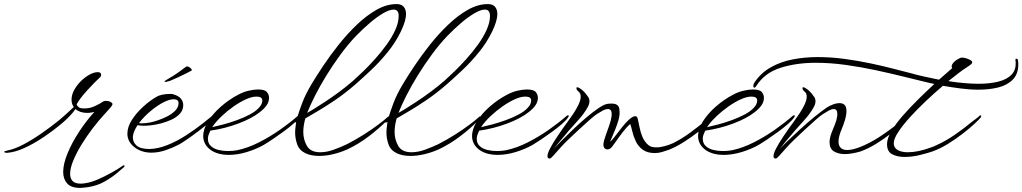

<svg xmlns="http://www.w3.org/2000/svg" viewBox="-96 -747 5016 942"><path d="M298 175Q253 175 233.5 153Q214 131 214 97Q214 57 235.5 5Q257 -47 292 -100.5Q327 -154 367 -198Q349 -193 333 -193Q296 -193 274 -212L267 -202Q260 -192 242.5 -174Q225 -156 208 -142Q165 -106 117.5 -74Q70 -42 24 -21Q-22 0 -62 3Q-66 3 -71 1.5Q-76 0 -76 -2Q-76 -5 -58 -9Q-23 -16 19.5 -38.5Q62 -61 107.5 -92.5Q153 -124 195 -158Q212 -172 231.5 -190Q251 -208 266 -222Q255 -237 255 -258Q255 -281 267.5 -304.5Q280 -328 300 -348Q320 -368 342.5 -380.5Q365 -393 384 -393Q400 -393 400 -380Q400 -371 392 -365Q385 -359 368.5 -342.5Q352 -326 333 -305Q314 -284 299 -264.5Q284 -245 280 -233Q284 -226 291 -220.5Q298 -215 318 -215Q344 -215 367.5 -225.5Q391 -236 412 -250Q418 -252 423 -252Q445 -252 455 -240Q459 -234 445 -218Q431 -202 417 -187Q388 -156 358 -116.5Q328 -77 303 -36Q278 5 263 42Q248 79 248 106Q248 128 260 141Q272 154 300 154Q312 154 327 151Q353 147 386 132.5Q419 118 452 99.5Q485 81 508 65Q510 64 512 64Q515 64 515 68Q515 72 511 74Q504 80 479.5 101Q455 122 418.5 143Q382 164 337 171Q327 172 317 173.5Q307 175 298 175Z M646 2Q624 2 602.5 -4.5Q581 -11 562 -26Q529 -53 529 -91Q529 -125 551.5 -159.5Q574 -194 607 -224Q640 -254 672 -272Q683 -279 700.5 -282.5Q718 -286 734 -286Q740 -286 745.5 -286Q751 -286 755 -284Q780 -277 791.5 -263Q803 -249 803 -232Q803 -207 787 -189.5Q771 -172 746.5 -160.5Q722 -149 695.5 -142Q669 -135 646.5 -132.5Q624 -130 613 -130Q590 -130 579 -133Q561 -106 557 -84Q556 -81 556 -77.5Q556 -74 556 -71Q556 -49 574.5 -32.5Q593 -16 638 -16Q679 -17 724.5 -35Q770 -53 814.5 -81.5Q859 -110 899 -141.5Q939 -173 970 -200Q972 -202 975 -202Q978 -202 978.5 -199Q979 -196 976 -191Q965 -175 938 -152Q911 -129 879.5 -105Q848 -81 821.5 -63Q795 -45 784 -39Q754 -23 718 -10.5Q682 2 646 2ZM601 -142Q609 -142 619 -143Q629 -144 640 -146Q655 -149 678 -156.5Q701 -164 724.5 -176Q748 -188 764 -204.5Q780 -221 780 -241Q780 -260 756 -260Q737 -260 710 -247Q679 -232 644.5 -203.5Q610 -175 586 -143Q589 -142 593 -142Q597 -142 601 -142ZM714.6 -345.1Q711.2 -345.1 711.2 -346.8Q711.2 -350.2 728.2 -359.6Q753.7 -374 778 -391Q802.2 -408 818.3 -420.8Q827.7 -422.5 837.5 -414Q847.2 -405.5 844.7 -401.2Q832.8 -394.4 814.1 -385.1Q795.4 -375.7 775.4 -366.8Q755.4 -357.9 740.1 -351.1Q735 -349.4 727 -347.3Q718.9 -345.1 714.6 -345.1Z M1025 13Q1002 13 981.5 8Q961 3 944 -7Q922 -21 911.5 -39.5Q901 -58 901 -79Q901 -114 925 -152Q949 -190 988.5 -224.5Q1028 -259 1072 -282Q1098 -296 1124 -302Q1150 -308 1170 -308Q1203 -308 1213.5 -295.5Q1224 -283 1224 -267Q1224 -248 1212.5 -231Q1201 -214 1179 -197Q1140 -166 1073.5 -141Q1007 -116 936 -106Q931 -96 927.5 -86Q924 -76 924 -66Q924 -44 938.5 -30.5Q953 -17 975.5 -11.5Q998 -6 1022 -6Q1034 -6 1046 -7Q1058 -8 1068 -10Q1120 -21 1173.5 -48Q1227 -75 1277 -110Q1327 -145 1367 -180Q1369 -181 1372 -181Q1376 -181 1376 -179Q1376 -176 1372 -171Q1365 -159 1343.5 -140Q1322 -121 1294.5 -101Q1267 -81 1241 -63.5Q1215 -46 1198 -36Q1161 -15 1115 -1Q1069 13 1025 13ZM945 -123Q968 -128 1000 -136.5Q1032 -145 1066.5 -157.5Q1101 -170 1130 -185.5Q1159 -201 1175 -219Q1191 -236 1191 -254Q1191 -262 1185 -267.5Q1179 -273 1161 -273Q1140 -273 1111 -260Q1082 -247 1050.5 -225Q1019 -203 991 -176.5Q963 -150 945 -123Z M1470 18Q1430 18 1403 5Q1372 -10 1362 -39Q1352 -68 1352 -96Q1352 -111 1354 -124.5Q1356 -138 1357 -148Q1353 -146 1347 -146Q1342 -146 1338.5 -148Q1335 -150 1341 -154Q1345 -157 1352 -163Q1359 -169 1363 -173Q1371 -200 1387 -242.5Q1403 -285 1433 -335Q1455 -372 1489 -423Q1523 -474 1565 -527Q1607 -580 1654.5 -625.5Q1702 -671 1751.5 -699Q1801 -727 1850 -727Q1873 -727 1884.5 -714Q1896 -701 1896 -678Q1896 -645 1871 -593Q1845 -539 1805.5 -490.5Q1766 -442 1724.5 -403Q1683 -364 1650 -335Q1597 -289 1547.5 -255.5Q1498 -222 1460 -200Q1422 -178 1402 -166Q1398 -152 1395 -134.5Q1392 -117 1392 -100Q1392 -62 1410 -31Q1428 0 1475 0Q1507 0 1542.5 -13Q1578 -26 1607 -40Q1650 -62 1690 -87.5Q1730 -113 1760.5 -136Q1791 -159 1805 -172Q1809 -176 1811 -176Q1812 -176 1812 -174Q1812 -165 1804 -157Q1762 -115 1712.5 -77.5Q1663 -40 1608 -14Q1574 1 1538.5 9.5Q1503 18 1470 18ZM1411 -193Q1419 -197 1442.5 -211.5Q1466 -226 1499.5 -248Q1533 -270 1569.5 -297Q1606 -324 1639 -353Q1658 -370 1686 -397Q1714 -424 1744 -457.5Q1774 -491 1800.5 -527.5Q1827 -564 1843.5 -600.5Q1860 -637 1860 -669Q1860 -700 1835 -700Q1815 -700 1784 -682Q1753 -664 1718.5 -634.5Q1684 -605 1651 -571Q1611 -529 1574 -478.5Q1537 -428 1505 -376Q1473 -324 1449 -276.5Q1425 -229 1411 -193Z M1918 18Q1878 18 1851 5Q1820 -10 1810 -39Q1800 -68 1800 -96Q1800 -111 1802 -124.5Q1804 -138 1805 -148Q1801 -146 1795 -146Q1790 -146 1786.5 -148Q1783 -150 1789 -154Q1793 -157 1800 -163Q1807 -169 1811 -173Q1819 -200 1835 -242.5Q1851 -285 1881 -335Q1903 -372 1937 -423Q1971 -474 2013 -527Q2055 -580 2102.5 -625.5Q2150 -671 2199.5 -699Q2249 -727 2298 -727Q2321 -727 2332.5 -714Q2344 -701 2344 -678Q2344 -645 2319 -593Q2293 -539 2253.5 -490.5Q2214 -442 2172.5 -403Q2131 -364 2098 -335Q2045 -289 1995.5 -255.5Q1946 -222 1908 -200Q1870 -178 1850 -166Q1846 -152 1843 -134.5Q1840 -117 1840 -100Q1840 -62 1858 -31Q1876 0 1923 0Q1955 0 1990.5 -13Q2026 -26 2055 -40Q2098 -62 2138 -87.5Q2178 -113 2208.5 -136Q2239 -159 2253 -172Q2257 -176 2259 -176Q2260 -176 2260 -174Q2260 -165 2252 -157Q2210 -115 2160.5 -77.5Q2111 -40 2056 -14Q2022 1 1986.5 9.5Q1951 18 1918 18ZM1859 -193Q1867 -197 1890.5 -211.5Q1914 -226 1947.5 -248Q1981 -270 2017.5 -297Q2054 -324 2087 -353Q2106 -370 2134 -397Q2162 -424 2192 -457.5Q2222 -491 2248.5 -527.5Q2275 -564 2291.5 -600.5Q2308 -637 2308 -669Q2308 -700 2283 -700Q2263 -700 2232 -682Q2201 -664 2166.5 -634.5Q2132 -605 2099 -571Q2059 -529 2022 -478.5Q1985 -428 1953 -376Q1921 -324 1897 -276.5Q1873 -229 1859 -193Z M2344 13Q2321 13 2300.5 8Q2280 3 2263 -7Q2241 -21 2230.5 -39.5Q2220 -58 2220 -79Q2220 -114 2244 -152Q2268 -190 2307.5 -224.5Q2347 -259 2391 -282Q2417 -296 2443 -302Q2469 -308 2489 -308Q2522 -308 2532.5 -295.5Q2543 -283 2543 -267Q2543 -248 2531.5 -231Q2520 -214 2498 -197Q2459 -166 2392.5 -141Q2326 -116 2255 -106Q2250 -96 2246.5 -86Q2243 -76 2243 -66Q2243 -44 2257.5 -30.5Q2272 -17 2294.5 -11.5Q2317 -6 2341 -6Q2353 -6 2365 -7Q2377 -8 2387 -10Q2439 -21 2492.5 -48Q2546 -75 2596 -110Q2646 -145 2686 -180Q2688 -181 2691 -181Q2695 -181 2695 -179Q2695 -176 2691 -171Q2684 -159 2662.5 -140Q2641 -121 2613.5 -101Q2586 -81 2560 -63.5Q2534 -46 2517 -36Q2480 -15 2434 -1Q2388 13 2344 13ZM2264 -123Q2287 -128 2319 -136.5Q2351 -145 2385.5 -157.5Q2420 -170 2449 -185.5Q2478 -201 2494 -219Q2510 -236 2510 -254Q2510 -262 2504 -267.5Q2498 -273 2480 -273Q2459 -273 2430 -260Q2401 -247 2369.5 -225Q2338 -203 2310 -176.5Q2282 -150 2264 -123Z M2601 31Q2590 31 2590 19Q2590 5 2604 -21Q2618 -47 2636 -74Q2654 -101 2666 -118Q2674 -129 2688 -148Q2702 -167 2717 -189.5Q2732 -212 2742.5 -234Q2753 -256 2753 -273Q2753 -290 2742 -298Q2732 -306 2732 -315Q2732 -319 2736 -319Q2741 -319 2748 -314Q2755 -310 2763 -303Q2771 -296 2778 -287Q2784 -280 2790 -271Q2796 -262 2796 -250Q2796 -235 2785 -217Q2767 -186 2743 -160Q2719 -134 2694 -105Q2667 -74 2645.5 -47.5Q2624 -21 2619 -14Q2630 -27 2655.5 -53Q2681 -79 2713.5 -110Q2746 -141 2779.5 -169.5Q2813 -198 2842 -217.5Q2871 -237 2888 -238Q2918 -241 2929.5 -233.5Q2941 -226 2942.5 -214Q2944 -202 2944 -190Q2944 -177 2938 -156.5Q2932 -136 2923.5 -114.5Q2915 -93 2907.5 -76Q2900 -59 2897 -51Q2906 -58 2922 -79Q2938 -100 2956.5 -123.5Q2975 -147 2990 -160Q3001 -170 3008.5 -173.5Q3016 -177 3020 -177Q3028 -177 3031 -169.5Q3034 -162 3035 -155Q3038 -143 3042 -121.5Q3046 -100 3055.5 -76.5Q3065 -53 3084 -36Q3092 -29 3102 -26.5Q3112 -24 3124 -24Q3144 -24 3167 -30.5Q3190 -37 3207 -45Q3249 -66 3288.5 -95Q3328 -124 3370 -158L3433 -210Q3441 -216 3443 -216Q3448 -216 3432.5 -193.5Q3417 -171 3383 -142Q3359 -123 3327 -98Q3295 -73 3259.5 -50.5Q3224 -28 3188 -13Q3169 -6 3151.5 -1Q3134 4 3117 4Q3080 4 3057.5 -12.5Q3035 -29 3023.5 -53.5Q3012 -78 3006.5 -101.5Q3001 -125 2996 -139Q2979 -124 2961.5 -101.5Q2944 -79 2929.5 -58Q2915 -37 2907 -27Q2897 -14 2884 -14Q2874 -14 2868.5 -22Q2863 -30 2865 -45Q2867 -58 2875.5 -82Q2884 -106 2893 -131.5Q2902 -157 2904 -174Q2905 -178 2905 -181.5Q2905 -185 2905 -187Q2905 -201 2900 -206.5Q2895 -212 2887 -212Q2875 -212 2859.5 -203.5Q2844 -195 2832 -187Q2821 -180 2796.5 -158.5Q2772 -137 2744 -111Q2716 -85 2691 -61Q2670 -41 2651 -19.5Q2632 2 2619 16.5Q2606 31 2601 31Z M3453 13Q3430 13 3409.5 8Q3389 3 3372 -7Q3350 -21 3339.5 -39.5Q3329 -58 3329 -79Q3329 -114 3353 -152Q3377 -190 3416.5 -224.5Q3456 -259 3500 -282Q3526 -296 3552 -302Q3578 -308 3598 -308Q3631 -308 3641.5 -295.5Q3652 -283 3652 -267Q3652 -248 3640.5 -231Q3629 -214 3607 -197Q3568 -166 3501.5 -141Q3435 -116 3364 -106Q3359 -96 3355.5 -86Q3352 -76 3352 -66Q3352 -44 3366.5 -30.5Q3381 -17 3403.5 -11.5Q3426 -6 3450 -6Q3462 -6 3474 -7Q3486 -8 3496 -10Q3548 -21 3601.5 -48Q3655 -75 3705 -110Q3755 -145 3795 -180Q3797 -181 3800 -181Q3804 -181 3804 -179Q3804 -176 3800 -171Q3793 -159 3771.5 -140Q3750 -121 3722.5 -101Q3695 -81 3669 -63.5Q3643 -46 3626 -36Q3589 -15 3543 -1Q3497 13 3453 13ZM3373 -123Q3396 -128 3428 -136.5Q3460 -145 3494.5 -157.5Q3529 -170 3558 -185.5Q3587 -201 3603 -219Q3619 -236 3619 -254Q3619 -262 3613 -267.5Q3607 -273 3589 -273Q3568 -273 3539 -260Q3510 -247 3478.5 -225Q3447 -203 3419 -176.5Q3391 -150 3373 -123Z M3710 31Q3699 31 3699 19Q3699 5 3713 -21Q3727 -47 3745 -74Q3763 -101 3775 -118Q3783 -129 3797 -148Q3811 -167 3826 -189.5Q3841 -212 3851.5 -234Q3862 -256 3862 -273Q3862 -290 3851 -298Q3841 -306 3841 -315Q3841 -319 3845 -319Q3850 -319 3857 -314Q3864 -310 3872 -303Q3880 -296 3887 -287Q3893 -280 3899 -271Q3905 -262 3905 -250Q3905 -235 3894 -217Q3876 -186 3852 -160Q3828 -134 3803 -105Q3776 -74 3754.5 -47.5Q3733 -21 3728 -14Q3740 -28 3767.5 -54.5Q3795 -81 3830 -113Q3865 -145 3900.5 -174Q3936 -203 3963 -221Q3974 -228 3991 -234.5Q4008 -241 4024 -241Q4038 -241 4047.5 -232.5Q4057 -224 4057 -202Q4057 -183 4049.5 -158Q4042 -133 4033 -112Q4026 -96 4022 -80.5Q4018 -65 4018 -52Q4018 -33 4028.5 -22Q4039 -11 4061 -11Q4083 -11 4117 -23Q4170 -43 4223 -78Q4276 -113 4319 -149Q4330 -158 4339 -164Q4348 -170 4358 -180Q4360 -181 4362 -181Q4365 -181 4365 -178Q4365 -175 4362 -170Q4356 -162 4333 -140.5Q4310 -119 4276 -92.5Q4242 -66 4202.5 -41.5Q4163 -17 4123 -3Q4105 2 4085.5 5.5Q4066 9 4048 9Q4018 9 3996 -4Q3974 -17 3974 -49Q3974 -69 3984 -96Q3991 -115 3999.5 -134.5Q4008 -154 4011 -174Q4012 -178 4012 -181.5Q4012 -185 4012 -188Q4012 -212 3995 -212Q3984 -212 3968.5 -203.5Q3953 -195 3941 -187Q3930 -180 3905.5 -158.5Q3881 -137 3853 -111Q3825 -85 3800 -61Q3779 -41 3760 -19.5Q3741 2 3728 16.5Q3715 31 3710 31Z M4341 23Q4307 23 4281.5 10Q4256 -3 4256 -40Q4256 -67 4277 -103Q4298 -139 4333 -179Q4368 -219 4408.5 -259Q4449 -299 4488 -335Q4476 -337 4465 -340Q4454 -343 4444 -345Q4398 -356 4335.5 -371.5Q4273 -387 4201 -402.5Q4129 -418 4053.5 -428.5Q3978 -439 3906 -439Q3812 -439 3734 -414.5Q3656 -390 3615 -326Q3610 -317 3604 -317Q3600 -317 3600 -325Q3600 -334 3606 -343Q3638 -390 3686 -417Q3734 -444 3793 -455.5Q3852 -467 3916 -467Q3981 -467 4047.5 -458Q4114 -449 4175.5 -436Q4237 -423 4288.5 -409.5Q4340 -396 4376 -387Q4400 -380 4435.5 -372Q4471 -364 4511 -356L4576 -413Q4573 -416 4573 -421Q4573 -431 4585 -443Q4597 -455 4616 -463Q4623 -466 4636.5 -463Q4650 -460 4662 -454Q4674 -448 4674 -441Q4674 -435 4660.5 -425.5Q4647 -416 4642 -413Q4630 -406 4608 -389Q4586 -372 4557 -349Q4594 -343 4632.5 -339.5Q4671 -336 4706 -336Q4759 -336 4802 -346.5Q4845 -357 4868.5 -382.5Q4892 -408 4886 -453V-454Q4886 -459 4891 -459Q4896 -459 4898 -454Q4899 -448 4899.5 -442Q4900 -436 4900 -431Q4900 -384 4873 -356.5Q4846 -329 4802 -318Q4758 -307 4705 -307Q4662 -307 4616.5 -313Q4571 -319 4530 -326Q4490 -292 4448 -252.5Q4406 -213 4370 -173.5Q4334 -134 4311.5 -100Q4289 -66 4289 -44Q4289 -22 4308 -11Q4327 0 4358 0Q4407 0 4470 -23Q4477 -25 4483.5 -28Q4490 -31 4497 -34Q4544 -55 4589.5 -86.5Q4635 -118 4672 -149Q4683 -158 4692 -164Q4701 -170 4711 -180Q4713 -181 4715 -181Q4718 -181 4718 -178Q4718 -175 4715 -170Q4709 -162 4686 -140.5Q4663 -119 4629 -92.5Q4595 -66 4555.5 -41.5Q4516 -17 4476 -3Q4456 4 4417.5 13.5Q4379 23 4341 23Z"/></svg>

Font: WindSong
Style: Regular
Weight: 400
Designer: Robert E. Leuschke
Foundry: Robert E. Leuschke
Version: Version 1.010; ttfautohint (v1.8.3)